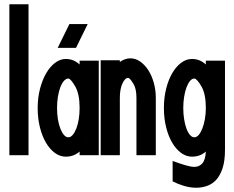

<svg xmlns="http://www.w3.org/2000/svg" viewBox="-20 -731 1100 902"><path d="M114 -711V-2H24V-711Z M444 -446V-2H354V-19Q327 5 289 5Q262 5 238 -12.5Q214 -30 196 -60.5Q178 -91 167.5 -133Q157 -175 157 -224Q157 -272 168 -314Q179 -356 197 -387Q215 -418 239 -436Q263 -454 289 -454Q326 -454 354 -428V-446ZM388 -68Q388 -67 387 -67H390ZM334 -324Q312 -362 301 -362Q290 -362 280 -350.5Q270 -339 263 -320Q256 -301 252 -276Q248 -251 248 -224Q248 -196 252 -171Q256 -146 263.5 -127Q271 -108 280.5 -97Q290 -86 301 -86Q312 -86 321.5 -97Q331 -108 338.5 -127Q346 -146 350 -171Q354 -196 354 -224Q354 -288 334 -324ZM392 -618 337 -506H251L306 -618Z M543 -448V-440Q554 -448 567 -452.5Q580 -457 592 -457Q617 -457 638.5 -442Q660 -427 676.5 -401.5Q693 -376 702.5 -342Q712 -308 712 -271V-2H621V-271Q621 -314 607 -337Q590 -365 582 -365Q567 -365 555 -338.5Q543 -312 543 -271V-2H453V-448Z M1037 -446V-27Q1037 25 1025.5 59.5Q1014 94 995.5 114Q977 134 952.5 142.5Q928 151 902 151Q873 151 843.5 142Q814 133 791 121V25Q823 37 850 45Q877 53 893 53Q916 53 930.5 36.5Q945 20 947 -19Q920 5 882 5Q855 5 831 -12.5Q807 -30 789 -60.5Q771 -91 760.5 -133Q750 -175 750 -224Q750 -272 760.5 -314Q771 -356 789 -387Q807 -418 831 -436Q855 -454 882 -454Q919 -454 947 -428V-446ZM981 -68Q981 -67 980 -67H983ZM927 -324Q905 -362 893 -362Q882 -362 872.5 -350.5Q863 -339 856 -320Q849 -301 845 -276Q841 -251 841 -224Q841 -196 845 -171Q849 -146 856 -127Q863 -108 872.5 -97Q882 -86 893 -86Q904 -86 913.5 -97Q923 -108 930.5 -127Q938 -146 942.5 -171Q947 -196 947 -224Q947 -288 927 -324Z"/></svg>

Font: Fundamental  Brigade Condensed
Style: Regular
Weight: 400
Width: 3
Designer: Peter Wiegel, original typeface by Carl Albert Fahrenwaldt 1901
Foundry: Peter Wiegel
Version: Version 0.000 2012 initial release